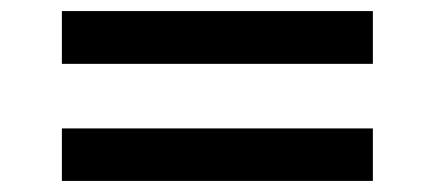

<svg xmlns="http://www.w3.org/2000/svg" viewBox="-20 -487 792 350"><path d="M92.8 -370.6V-466.8H659.7V-370.6ZM92.8 -157.2V-252.9H659.7V-157.2Z"/></svg>

Font: Kameron
Style: Regular
Weight: 400
Designer: Vernon Adams
Foundry: Vernon Adams
Version: Version 1.100